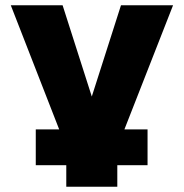

<svg xmlns="http://www.w3.org/2000/svg" viewBox="-20 -560 698 730"><path d="M426 68V150H232V68H116V-68H205L21 -540H218L329 -193L440 -540H638L453 -68H541V68Z"/></svg>

Font: Geist Black
Style: Regular
Weight: 400
Designer: Basement.studio, Andrés Briganti, Mateo Zaragoza
Foundry: Basement.studio, Vercel, Andrés Briganti, Guido Ferreyra, Mateo Zaragoza
Version: Version 1.401